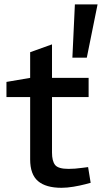

<svg xmlns="http://www.w3.org/2000/svg" viewBox="-20 -865 473 892"><path d="M265.8 7.5Q193 7.5 156.5 -23.7Q120.1 -54.8 120.1 -124.5V-413.9H10V-484.4L120.1 -503.2V-622.5L221.6 -658.9V-503.2H391.7V-413.9H221.6V-156.1Q221.6 -116.6 236.1 -98.5Q250.6 -80.4 298.5 -80.4Q313.4 -80.4 329 -81.6Q344.6 -82.9 362 -85.2L389.3 -88.7L401.2 -15.7L376.8 -9.2Q351.2 -2.5 321.1 2.5Q290.9 7.5 265.8 7.5ZM316.3 -597.2 327.9 -844.6H433.3L383.3 -597.2Z"/></svg>

Font: REM Medium
Style: Regular
Weight: 500
Designer: Octavio Pardo
Foundry: Ashler Design
Version: Version 1.005;gftools[0.9.28]